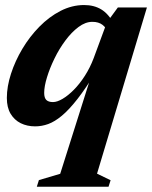

<svg xmlns="http://www.w3.org/2000/svg" viewBox="-20 -476 588 743"><path d="M213 196.5 339 -202H353.5Q313 -135.5 280 -93.2Q247 -51 219.2 -28Q191.5 -5 166.5 4Q141.5 13 116 13Q85 13 60.2 0.8Q35.5 -11.5 21 -35.8Q6.5 -60 6.5 -97Q6.5 -141 22.5 -190.5Q38.5 -240 66.5 -287Q94.5 -334 132.2 -372.5Q170 -411 214.2 -433.8Q258.5 -456.5 305.5 -456.5Q344 -456.5 372 -439.5Q400 -422.5 421 -383.5L398 -350Q391.5 -368.5 376.5 -380Q361.5 -391.5 337.5 -391.5Q310.5 -391.5 283.8 -371.5Q257 -351.5 233 -319.2Q209 -287 190.8 -249.5Q172.5 -212 161.8 -176.8Q151 -141.5 151 -116.5Q151 -97.5 159.2 -89.2Q167.5 -81 185 -81Q201 -81 222.2 -93.5Q243.5 -106 266 -128.8Q288.5 -151.5 308.5 -182.8Q328.5 -214 342.5 -251L393.5 -389L436 -447H548.5L355.5 196L408 221.5L400 246.5H122.5L130.5 221Z"/></svg>

Font: Newsreader 16pt 16pt
Style: Bold Italic
Weight: 700
Italic angle: -17°
Version: Version 1.003